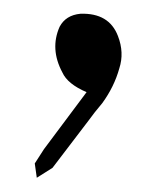

<svg xmlns="http://www.w3.org/2000/svg" viewBox="-20 -509 228 275"><path d="M106.9 -336.4 55.2 -268.6 32.7 -254.4 29.8 -274.9 43 -295.4 104 -377Q76.7 -388.7 69.3 -405.3Q51.3 -439 65.4 -470.7Q74.2 -487.3 95.2 -489.3Q136.2 -490.7 148.9 -457.5Q158.2 -433.6 150.9 -411.1Q143.6 -384.8 126.5 -361.3L115.7 -348.1Z"/></svg>

Font: Dehalvi Khush Khat
Style: Regular
Weight: 400
Version: Version 002.500